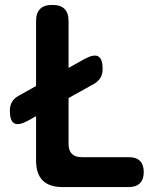

<svg xmlns="http://www.w3.org/2000/svg" viewBox="-20 -760 640 780"><path d="M234.5 0Q180.2 0 153.4 -26.9Q126.5 -53.7 126.5 -108V-674Q126.5 -707.5 142.8 -723.7Q159 -740 192.5 -740Q226 -740 242.3 -723.7Q258.5 -707.5 258.5 -674V-175.5Q258.5 -148.5 272 -135Q285.5 -121.5 312.5 -121.5H503.6Q533.4 -121.5 548.7 -106.2Q564 -90.9 564 -61.1Q564 -31.3 548.4 -15.7Q532.7 0 502.9 0ZM91.3 -268.4Q55 -249.2 37.5 -259.3Q20 -269.3 20 -311Q20 -331.3 29 -346.2Q38 -361.1 56 -371.2L325.7 -521.6Q362 -540.8 379.5 -530.7Q397 -520.7 397 -479Q397 -458.7 388 -443.8Q379 -428.9 361 -418.8Z"/></svg>

Font: Maple Mono
Style: Regular
Weight: 400
Monospace: yes
Designer: subframe7536
Version: Version 7.300